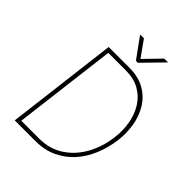

<svg xmlns="http://www.w3.org/2000/svg" viewBox="-247 -1010 1136 1136"><g transform="rotate(45 321.0 -442.0)"><path d="M341 -756 248 -884H280L352 -783L450 -884H482L357 -756ZM83 0 169 -700H343Q418 -700 470.5 -670Q523 -640 554 -590Q585 -540 595.5 -477.5Q606 -415 598 -350Q589 -280 563 -216.5Q537 -153 494 -104.5Q451 -56 391.5 -28Q332 0 257 0ZM112 -26H260Q348 -26 414 -69Q480 -112 520.5 -185.5Q561 -259 572 -350Q580 -413 569 -471.5Q558 -530 529 -575.5Q500 -621 452.5 -647.5Q405 -674 340 -674H192Z"/></g></svg>

Font: Haskoy Thin
Style: Italic
Weight: 100
Designer: Ertekin Erdin
Foundry: Ertekin Erdin
Version: Version 2.000; ttfautohint (v1.8.4.7-5d5b)